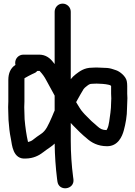

<svg xmlns="http://www.w3.org/2000/svg" viewBox="-20 -807 748 1061"><path d="M579.5 -338.8 589.3 -336C589.3 -336 592.5 -333.1 594 -331.7V-289C594 -279.8 594.2 -273.5 595 -263C594.9 -248.2 593.1 -232.2 593 -211.8C592.5 -203.5 591.4 -192.6 590.3 -184.5C585.5 -151.3 582.4 -115.2 573.9 -97.7C572.2 -94.6 569.8 -89.9 568.6 -88C543.7 -88.9 533.6 -95.3 517.8 -109.5C502.3 -123.6 499.7 -125.1 485.2 -138.1L448.5 -174.9C445.1 -178.8 441.1 -183.4 436.8 -188C427.2 -198.4 413.8 -220.4 400.7 -242.6C412.4 -264 436.5 -306.9 442 -314.9C445.5 -319.3 449.7 -323.5 453.3 -326.2C469.1 -338.9 474.6 -344 489 -344C498.1 -344 504.4 -344.2 514.1 -345C531 -344.8 561.9 -343.2 579.5 -338.8ZM114 -214.4C114.6 -226.5 115 -238.3 115 -246V-365C115 -369.2 115.1 -371.3 115.3 -374.7C129.7 -382.7 144.7 -391.5 157.3 -397.2L167.4 -401.8C172.9 -404 177.9 -406 186 -415H197C197.8 -415 198.5 -415 199 -414.9C216.9 -395 225 -383.8 236.9 -361.3C250.9 -334.8 266.2 -308.2 282 -278.7V-196.3L276.2 -183.2C274.8 -180.2 269.2 -165.2 267.4 -161.8C246.7 -116.1 234.9 -84.8 205.5 -66.1C187.2 -54.3 178.4 -47.2 163.3 -35.5C155.7 -29.1 148.4 -25.7 134.8 -22.3C126.4 -58.9 119.7 -104.1 116 -148C115.9 -169.2 114.1 -193.7 114 -214.4ZM25 -215C25 -192.4 27 -162.1 27 -145C27 -144.5 27 -143.6 27.1 -142.9C30.5 -102.6 32 -79.1 40.5 -37.9C46.2 -10.4 49.7 76.2 123.6 69C163.7 68.3 195 53 219.3 33.8L235 22C245.8 13.9 268.8 0.2 282.1 -13.7C282.8 51.7 287.8 121.3 295.2 180.2L297.2 195.2C304.5 253.7 393 241.5 385.8 183.8L383.8 168.7C375.9 109.8 371 37.9 371 -30V-127.5C374.4 -123.6 379.5 -118.1 384.3 -113.3L422.3 -75.3C439.3 -58.3 444.2 -56.1 458.2 -43.5C485 -19 520.5 1 572 1C631.7 1 655 -52.2 664.2 -86.6C674.2 -124 682 -165.2 682 -210C682 -227.6 684 -244.9 684 -265C684 -273 683 -281 683 -289V-332C683 -341.4 682.2 -350.3 680.5 -358.9C675.1 -385.8 642.6 -411.8 621.9 -418.7L603.9 -424.7C590.4 -429.2 577 -432 559 -432C544.9 -432 530.1 -434 512 -434C504.6 -434 497.2 -433 489 -433C445.3 -433 419.8 -412.6 399 -397C387.4 -388.3 378.9 -379.3 371 -369.4V-742C371 -766.8 350.8 -787 326 -787C300 -787 282 -765 282 -742V-453L273.8 -463.2C257.8 -484.7 233 -505 197 -505H109C84.2 -505 64 -484.8 64 -460C64 -455.9 63.9 -455.7 65.3 -448.4C38.6 -431 26 -402.8 26 -365V-246C26 -240.2 25 -228.5 25 -215Z"/></svg>

Font: Just Breathe
Style: Bd
Weight: 400
Foundry: Cannot Into Space Fonts
Version: Version 0.72